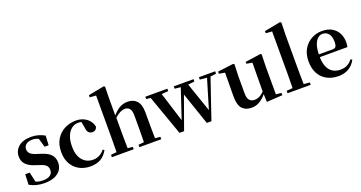

<svg xmlns="http://www.w3.org/2000/svg" viewBox="-42 -1534 4265 2266"><g transform="rotate(-20 2090.0 -401.5)"><path d="M232.3 16.2Q177.6 16.2 132.7 4.5Q87.8 -7.2 44.9 -30.3L50.2 -160.4H107.1L137.6 -20.6L89.6 -26V-62Q121.7 -41.1 151.9 -30.7Q182.2 -20.4 222.8 -20.4Q283.1 -20.4 314.7 -43Q346.2 -65.7 346.2 -107.2Q346.2 -140.9 325.7 -164Q305.1 -187.1 244.5 -204.9L188.7 -223.9Q123.9 -244.5 86.7 -282.6Q49.5 -320.7 49.5 -382Q49.5 -455.6 105.2 -503.8Q160.9 -551.9 264.2 -551.9Q312.5 -551.9 351.9 -540.7Q391.2 -529.5 433.1 -507.2L427.1 -387.7H376.1L337.6 -521.5L380 -507.8V-477Q349.7 -497.5 325.1 -506.7Q300.5 -515.8 266.8 -515.8Q217 -515.8 188.6 -493.1Q160.2 -470.4 160.2 -431.8Q160.2 -401.6 181.6 -379.1Q202.9 -356.6 259.8 -339.1L315.9 -321.1Q393.8 -296.3 428.4 -256.6Q463.1 -217 463.1 -158.3Q463.1 -105.4 435.8 -66.1Q408.4 -26.7 357 -5.3Q305.6 16.2 232.3 16.2Z M807.1 16.2Q732.1 16.2 671.2 -16Q610.3 -48.3 574.4 -109.8Q538.6 -171.4 538.6 -259.7Q538.6 -354.7 578.5 -419.9Q618.4 -485 684.1 -518.5Q749.9 -551.9 828 -551.9Q879.5 -551.9 921.8 -532.5Q964.2 -513.2 991.8 -479.5Q1019.4 -445.8 1027 -402.4Q1013.4 -355.6 968.4 -355.6Q940.9 -355.6 921.1 -373.6Q901.4 -391.6 898.6 -436.8L880.8 -530.1L948.7 -486.3Q919.8 -503.2 895.1 -510.6Q870.4 -518 843.6 -518Q797.2 -518 760.2 -489.4Q723.1 -460.7 701.9 -407.1Q680.7 -353.5 680.7 -277.6Q680.7 -168.4 731 -108Q781.4 -47.5 864.2 -47.5Q908.5 -47.5 944.8 -66.7Q981.2 -85.9 1008.9 -121.4L1026.8 -108.4Q991.1 -45.4 939.3 -14.6Q887.5 16.2 807.1 16.2Z M1080.2 0V-29.9L1185.8 -40.2H1249.6L1354 -29.9V0ZM1151.1 0Q1152.1 -25.5 1152.6 -67.4Q1153.1 -109.4 1153.6 -154.8Q1154.1 -200.3 1154.1 -234.8V-747.8L1076 -753.3V-780.3L1275.6 -819L1289.4 -810L1286.4 -650.9V-442.8L1288.8 -429.3V-234.8Q1288.8 -200.3 1289.3 -154.8Q1289.8 -109.4 1290.7 -67.4Q1291.6 -25.5 1292.6 0ZM1426 0V-29.9L1529.9 -40.2H1592.2L1700.6 -29.9V0ZM1494.5 0Q1496.2 -25.5 1496.7 -66.9Q1497.2 -108.4 1497.7 -153.8Q1498.2 -199.3 1498.2 -234.8V-369.8Q1498.2 -433.2 1476.6 -458.7Q1455 -484.2 1418.5 -484.2Q1385.4 -484.2 1343.6 -460.7Q1301.8 -437.1 1256.2 -384.1L1227.3 -426.7H1268.3Q1319.9 -493.2 1369 -522.6Q1418.2 -551.9 1477.5 -551.9Q1548.8 -551.9 1590.9 -506.5Q1632.9 -461.1 1632.9 -358.8V-234.8Q1632.9 -199.3 1633.4 -153.8Q1633.9 -108.4 1634.6 -66.9Q1635.2 -25.5 1636.2 0Z M1928.4 3.1 1737 -535.7H1876L2010.7 -105.2L1995.1 -104.5L1999.6 -117.6L2139.4 -535.7H2206.5L2355.1 -104.5H2337.8L2341.8 -116.3L2467.6 -535.7H2513.2L2329.3 3.1H2271.4L2117.9 -445.9H2147.5L2140.1 -426L1985.9 3.1ZM1695.4 -506V-535.7H1972V-506L1843.1 -494.8H1798.1ZM2052.7 -506V-535.7H2300.5V-506L2194.9 -494.8H2159.2ZM2368.3 -506V-535.7H2572.6V-506L2488.5 -494.8H2472.3Z M2830.7 16.2Q2757.1 16.2 2715.2 -29.3Q2673.3 -74.7 2674.3 -187.9L2677 -497.7L2707 -475.4L2603.4 -493.5V-520.2L2803 -545.4L2815.2 -534.8L2809.7 -388.7V-177.8Q2809.7 -111 2832.7 -85.3Q2855.7 -59.5 2896.8 -59.5Q2939.7 -59.5 2977.5 -85.8Q3015.3 -112.1 3044.6 -153.8L3078.2 -103H3031Q2993.4 -51 2943.8 -17.4Q2894.2 16.2 2830.7 16.2ZM3022.6 12.4 3017.4 -109.4V-111.9L3020.6 -481.6L2948.7 -493.2V-516.6L3145.9 -545.4L3156.6 -534.8L3152.6 -388.7V-35L3220.6 -28.5V0.7Z M3286.5 0V-29.9L3398.2 -40.2H3461L3577.6 -29.9V0ZM3362.1 0Q3363.1 -35.1 3363.6 -75.2Q3364.1 -115.3 3364.6 -156.4Q3365.1 -197.6 3365.1 -234.8V-747.8L3287 -753.3V-780.3L3488.6 -819L3503.6 -810L3499.8 -650.9V-234.8Q3499.8 -197.6 3500.3 -156.4Q3500.8 -115.3 3501.7 -75.2Q3502.6 -35.1 3503.6 0Z M3924.2 16.2Q3843.8 16.2 3781.2 -16.5Q3718.6 -49.1 3683.1 -113Q3647.6 -176.9 3647.6 -268.8Q3647.6 -358.8 3685.6 -422.2Q3723.5 -485.7 3785.2 -518.8Q3846.9 -551.9 3917.4 -551.9Q3991.1 -551.9 4041.5 -522.5Q4091.8 -493.1 4117.6 -443.2Q4143.4 -393.3 4143.4 -330.9Q4143.4 -296.1 4136.7 -270.2H3706.1V-304.6H3961.4Q3993.5 -304.6 4004.9 -322.2Q4016.3 -339.8 4016.3 -380.4Q4016.3 -446.3 3988.2 -482.2Q3960.1 -518 3912.1 -518Q3878.7 -518 3850.6 -492.9Q3822.6 -467.8 3806.1 -416Q3789.7 -364.1 3789.7 -282.7Q3789.7 -200.5 3812.9 -148.2Q3836 -95.8 3876.8 -71.7Q3917.5 -47.5 3969.4 -47.5Q4022.4 -47.5 4058.9 -67.7Q4095.3 -87.9 4122.2 -123.2L4140.1 -109.9Q4108.6 -49.8 4053.7 -16.8Q3998.7 16.2 3924.2 16.2Z"/></g></svg>

Font: Noto Serif HK
Style: Regular
Weight: 200
Designer: Ryoko NISHIZUKA 西塚涼子 (kana & ideographs); Frank Grießhammer (Latin, Greek & Cyrillic); Wenlong ZHANG 张文龙 (bopomofo); San
Foundry: Adobe
Version: Version 2.001;hotconv 1.1.0;makeotfexe 2.6.0